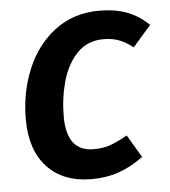

<svg xmlns="http://www.w3.org/2000/svg" viewBox="-45 -584 566 641"><g transform="rotate(-5 238.0 -264.0)"><path d="M476 -481 415 -411Q391 -430 368.5 -438.5Q346 -447 316 -447Q262 -447 227.5 -410.5Q193 -374 177.5 -318Q162 -262 162 -201Q162 -84 252 -84Q284 -84 308 -92.5Q332 -101 366 -120L411 -44Q370 -14 328.5 0.5Q287 15 238 15Q142 15 88.5 -42.5Q35 -100 35 -203Q35 -293 67.5 -371Q100 -449 162.5 -496Q225 -543 311 -543Q364 -543 403.5 -528Q443 -513 476 -481Z"/></g></svg>

Font: Fira Sans Condensed Medium
Style: Italic
Weight: 500
Width: 3
Italic angle: -8°
Designer: bBox Type GmbH & Carrois Corporate GbR & Edenspiekermann AG
Foundry: bBox Type GmbH & Carrois Corporate GbR & Edenspiekermann AG
Version: Version 4.301